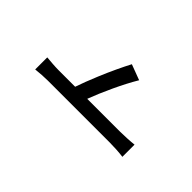

<svg xmlns="http://www.w3.org/2000/svg" viewBox="-185 -1009 1271 1271"><g transform="rotate(-45 450.0 -373.5)"><path d="M396 -92V-401C492 -365 631 -302 726 -245L767 -354C712 -383 632 -421 550 -455L540 -459C490 -480 440 -499 396 -514V-670C396 -705 400 -748 403 -782H290C294 -748 297 -702 297 -670V-92C297 -53 294 0 289 35H403C399 0 396 -61 396 -92Z"/></g></svg>

Font: Glow Sans SC Condensed Medium
Style: Regular
Weight: 600
Width: 3
Designer: Ryoko NISHIZUKA (kana, bopomofo & ideographs); Paul D. Hunt (Latin, Greek & Cyrillic); Sandoll Communications, Soo-young
Version: Version 0.93